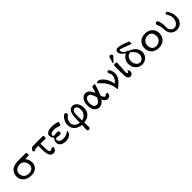

<svg xmlns="http://www.w3.org/2000/svg" viewBox="461 -2561 4624 4624"><g transform="rotate(-45 2773.0 -249.5)"><path d="M46.9 -233.9Q46.9 -260.7 52.5 -288.3Q58.1 -315.9 77.1 -350.3Q96.2 -384.8 125.5 -410.9Q154.8 -437 209 -454.6Q263.2 -472.2 334 -472.2H600.1Q615.2 -472.2 619.1 -466.6Q623 -460.9 623 -442.9Q623 -439.9 622.6 -435.1Q622.1 -430.2 622.1 -427Q622.1 -423.8 622.6 -418.5Q623 -413.1 623 -410.2Q623 -392.1 619.1 -386Q615.2 -379.9 600.1 -379.9Q512.2 -380.9 490.2 -381.8Q558.1 -303.7 558.1 -202.1Q558.1 -107.9 494.1 -51.5Q430.2 4.9 320.8 4.9Q193.8 4.9 120.4 -62Q46.9 -128.9 46.9 -233.9ZM137.2 -235.8Q137.2 -215.8 141.6 -194.8Q146 -173.8 158.4 -150.9Q170.9 -127.9 190.4 -110.4Q210 -92.8 241.9 -81.3Q273.9 -69.8 314.9 -69.8Q379.9 -69.8 425 -106Q470.2 -142.1 470.2 -208Q470.2 -275.9 429.2 -329.8Q388.2 -383.8 315.9 -383.8Q237.8 -383.8 187.5 -344.7Q137.2 -305.7 137.2 -235.8Z M756.8 -392.1Q756.8 -410.2 782.7 -441.2Q808.6 -472.2 853.5 -472.2H1176.8Q1188 -472.2 1191.4 -471.7Q1194.8 -471.2 1198.7 -465.6Q1202.6 -460 1202.6 -448.2V-416Q1202.6 -393.1 1198.7 -387.9Q1194.8 -382.8 1175.8 -382.8H1016.6V-228Q1016.6 -87.9 1073.7 -87.9Q1088.9 -87.9 1098.6 -102.1Q1108.4 -116.2 1119.6 -117.2Q1127.4 -118.2 1142.6 -118.2H1155.8Q1179.7 -118.2 1179.7 -97.2Q1179.7 -61 1150.6 -28.1Q1121.6 4.9 1074.7 4.9Q1038.6 4.9 1012.7 -13.7Q986.8 -32.2 973.6 -62.5Q960.4 -92.8 955.1 -112.8Q949.7 -132.8 946.8 -153.8Q941.9 -184.6 941.4 -249V-382.8H857.4Q838.4 -382.8 823.5 -368.9Q808.6 -355 793.5 -355Q779.3 -355 768.1 -365.5Q756.8 -376 756.8 -392.1Z M1298.3 -130.9Q1298.3 -200.7 1350.6 -250Q1298.8 -298.8 1298.3 -367.2Q1298.3 -422.4 1352.8 -452.6Q1407.2 -482.9 1497.6 -482.9Q1594.7 -482.9 1680.7 -451.2Q1695.8 -447.3 1695.3 -437Q1695.3 -433.1 1691.9 -422.1Q1688.5 -411.1 1684.6 -400.1Q1680.7 -389.2 1676.3 -378.9L1672.4 -369.1Q1665.5 -353 1655.3 -353Q1653.3 -353 1594.5 -373.5Q1535.6 -394 1490.2 -394Q1379.4 -394 1358.4 -336.9Q1354.5 -328.1 1354.5 -318.8Q1354.5 -302.7 1373 -294.4Q1391.6 -286.1 1405.3 -286.1Q1407.2 -286.1 1420.4 -289.1Q1433.6 -292 1452.6 -294.9Q1471.7 -297.9 1486.3 -297.9Q1546.4 -297.9 1546.4 -250Q1546.4 -240.2 1543.5 -230.7Q1540.5 -221.2 1527.1 -211.2Q1513.7 -201.2 1490.5 -201.2Q1467.3 -201.2 1436.5 -208L1405.3 -214.8Q1400.4 -214.8 1390.4 -212.9Q1380.4 -210.9 1367.4 -202.4Q1354.5 -193.8 1354.5 -180.2Q1354.5 -138.2 1384.3 -109.9Q1417.5 -77.6 1496.6 -78.1Q1593.8 -78.1 1670.4 -139.2Q1681.6 -147 1687.5 -147Q1695.3 -147 1695.3 -136.2Q1695.3 -130.4 1683.3 -98.1Q1671.4 -65.9 1668.5 -61Q1655.3 -38.1 1605 -13.4Q1554.7 11.2 1495.6 11.2Q1405.8 11.2 1352.1 -27.8Q1298.3 -66.9 1298.3 -130.9Z M1793 -236.8Q1793 -331.1 1846.4 -407Q1899.9 -482.9 1940.9 -482.9Q1959 -482.9 1973.1 -468.5Q1987.3 -454.1 1987.3 -436Q1987.3 -421.9 1977.3 -410.9Q1967.3 -399.9 1953.6 -391.4Q1939.9 -382.8 1922.1 -363.5Q1904.3 -344.2 1891.1 -315.9Q1872.1 -274.9 1872.1 -231.9Q1872.1 -166 1918 -123Q1963.9 -80.1 2043 -68.8V-112.8Q2044.9 -256.8 2053.2 -307.1Q2080.1 -482.9 2200.2 -482.9Q2276.4 -482.9 2322.3 -416.5Q2368.2 -350.1 2368.2 -242.2Q2368.2 -132.3 2298.1 -68.6Q2228 -4.9 2120.1 3.9Q2121.1 45.9 2122.6 81.5Q2124 117.2 2125 134.5Q2126 151.9 2126 159.2Q2126 184.1 2112.1 195.6Q2098.1 207 2081.1 207Q2064 207 2049.6 196Q2035.2 185.1 2035.2 158.2Q2035.2 152.3 2035.6 140.6Q2036.1 128.9 2037.6 93Q2039.1 57.1 2041 3.9Q1931.2 -4.9 1862.1 -69.3Q1793 -133.8 1793 -236.8ZM2116.2 -223.1Q2116.2 -216.3 2117.2 -170.2Q2118.2 -124 2118.2 -70.8Q2187 -86.9 2224.1 -124Q2261.2 -161.1 2273.9 -199.2Q2283.7 -229 2284.2 -274.9Q2284.2 -345.7 2258.5 -375.7Q2232.9 -405.8 2201.2 -405.8Q2161.1 -405.8 2138.2 -368.2Q2116.2 -329.1 2116.2 -223.1Z M2463.9 -237.8Q2463.9 -350.6 2514.4 -414.3Q2564.9 -478 2640.1 -478Q2751 -478 2813 -311Q2825.2 -340.8 2834.5 -368.4Q2843.8 -396 2848.4 -411.4Q2853 -426.8 2857.4 -440.9Q2861.8 -455.1 2864 -460.9Q2866.2 -466.8 2870.1 -471.4Q2874 -476.1 2878.4 -477.1Q2882.8 -478 2891.1 -478H2934.1Q2957 -478 2957 -463.9Q2957 -451.7 2923.6 -355.2Q2890.1 -258.8 2865.2 -205.1Q2857.4 -189 2856.9 -180.2Q2856.9 -164.1 2878.9 -124Q2900.9 -84 2926.8 -84Q2941.9 -84 2950 -98.4Q2958 -112.8 2979 -112.8H3003.9Q3026.9 -112.8 3026.9 -95.2Q3026.9 -61 2999.5 -28.1Q2972.2 4.9 2926.8 4.9Q2850.6 4.9 2805.2 -98.1H2804.2Q2733.4 4.9 2640.1 4.9Q2610.4 4.9 2582.3 -6.6Q2554.2 -18.1 2526.1 -43.5Q2498 -68.8 2481 -119.4Q2463.9 -169.9 2463.9 -237.8ZM2539.1 -235.8Q2539.1 -137.7 2581.1 -104Q2606 -84 2638.2 -84Q2661.1 -84 2682.1 -95.9Q2703.1 -107.9 2720.9 -131.8Q2738.8 -155.8 2747.3 -168.9Q2755.9 -182.1 2768.1 -205.1Q2758.3 -238.3 2754.6 -250.2Q2751 -262.2 2740.5 -290.5Q2730 -318.8 2721.9 -330.8Q2713.9 -342.8 2701.4 -359.4Q2689 -376 2673.6 -382.6Q2658.2 -389.2 2639.2 -389.2Q2580.1 -389.2 2555.2 -333Q2539.1 -295.9 2539.1 -235.8Z M3016.6 -445.8Q3016.6 -458 3027.6 -465.6Q3038.6 -473.1 3056.6 -473.1Q3131.8 -473.1 3207.8 -371.6Q3283.7 -270 3300.8 -138.2Q3407.7 -228 3407.7 -321.8Q3407.7 -359.9 3389.2 -396.5Q3370.6 -433.1 3370.6 -440.9Q3370.6 -455.1 3381.6 -466.1Q3392.6 -477.1 3408.7 -477.1Q3438.5 -477.1 3462.6 -421.6Q3486.8 -366.2 3486.8 -314.9Q3486.8 -229 3435.8 -157.5Q3384.8 -85.9 3293.5 -15.1Q3269.5 2.9 3263.7 2.9Q3258.8 2.9 3255.9 -0.5Q3252.9 -3.9 3252.2 -12Q3251.5 -20 3251 -29.5Q3250.5 -39.1 3248.5 -56.2Q3246.6 -73.2 3243.7 -89.8Q3233.9 -136.7 3214.4 -182.9Q3194.8 -229 3173.3 -262.5Q3151.9 -295.9 3125.7 -327.4Q3099.6 -358.9 3081.1 -376.5Q3062.5 -394 3045.2 -409.9Q3027.8 -425.8 3026.9 -426.8Q3016.6 -437 3016.6 -445.8Z M3597.7 -450.2V-456.1Q3597.7 -478 3620.6 -478H3662.6Q3686.5 -478 3693.6 -475.1Q3700.7 -472.2 3700.7 -459Q3700.7 -457 3700.2 -451.4Q3699.7 -445.8 3699.7 -441.9L3682.6 -160.2Q3682.6 -158.2 3682.1 -153.1Q3681.6 -147.9 3681.6 -145Q3681.6 -124 3690.2 -111.6Q3698.7 -99.1 3710.4 -99.1Q3717.3 -99.1 3725.1 -104.5Q3732.9 -109.9 3732.9 -122.1Q3732.9 -125 3732.2 -129.9Q3731.4 -134.8 3731.4 -137.2Q3731.4 -146 3741.7 -146Q3754.9 -146 3767.8 -125.5Q3780.8 -105 3780.8 -80.1Q3780.8 -44.9 3756.1 -19Q3731.4 6.8 3694.8 6.8Q3632.8 6.8 3612.8 -60.1Q3607.9 -76.2 3605.2 -99.1Q3602.5 -122.1 3601.6 -160.2Q3600.6 -198.2 3600.1 -233.6Q3599.6 -269 3599.1 -333.7Q3598.6 -398.4 3597.7 -450.2ZM3615.7 -521Q3623.5 -546.9 3635.7 -588.9Q3657.7 -667 3668.2 -686.5Q3678.7 -706.1 3702.6 -706.1Q3721.7 -706.1 3738.3 -691.4Q3754.9 -676.8 3754.9 -658.2Q3754.9 -645 3745.8 -633.1Q3736.8 -621.1 3680.7 -563Q3651.9 -532.2 3632.8 -512.2H3631.8Z M3868.2 -241.2Q3868.2 -319.3 3907.7 -380.1Q3947.3 -440.9 4010.3 -466.8Q3883.3 -547.9 3883.3 -626Q3883.3 -703.1 3965.3 -703.1Q4057.1 -703.1 4269.5 -610.8V-526.9Q3995.6 -637.7 3971.2 -638.2Q3954.1 -638.2 3954.1 -604Q3954.1 -580.1 3969.7 -556.6Q3985.4 -533.2 4006.3 -517.6Q4027.3 -502 4042.7 -492.9Q4058.1 -483.9 4063.5 -482.9Q4069.3 -481.9 4092.3 -482.9V-465.8Q4093.3 -465.8 4108.2 -459.5Q4123 -453.1 4134.3 -447.5Q4145.5 -441.9 4164.8 -431.9Q4184.1 -421.9 4199.2 -410.4Q4214.4 -398.9 4233.4 -384Q4252.4 -369.1 4265.9 -350.6Q4279.3 -332 4291.3 -311Q4303.2 -290 4309.8 -263.9Q4316.4 -237.8 4316.4 -210Q4316.4 -120.1 4252.9 -57.6Q4189.5 4.9 4099.1 4.9Q4001 4.9 3934.6 -67.6Q3868.2 -140.1 3868.2 -241.2ZM3960.4 -242.2Q3960.4 -176.3 3997.8 -123Q4035.2 -69.8 4096.2 -69.8Q4153.3 -69.8 4188.2 -114Q4223.1 -158.2 4223.1 -214.8Q4223.1 -323.7 4093.3 -416L4092.3 -408.2Q4029.3 -405.3 3994.9 -356.2Q3960.4 -307.1 3960.4 -242.2Z M4411.1 -236.8Q4411.1 -343.8 4480.7 -410.9Q4550.3 -478 4667.5 -478Q4782.7 -478 4852.5 -411.6Q4922.4 -345.2 4922.4 -235.8Q4922.4 -128.9 4852.8 -62Q4783.2 4.9 4666 4.9Q4549.8 4.9 4480.5 -61.5Q4411.1 -127.9 4411.1 -236.8ZM4507.3 -226.1Q4507.3 -201.2 4513.7 -176Q4520 -150.9 4535.6 -126.5Q4551.3 -102.1 4581.3 -86.4Q4611.3 -70.8 4652.3 -70.8Q4724.1 -70.8 4775.1 -117.9Q4826.2 -165 4826.2 -247.1Q4826.2 -272 4819.3 -296.9Q4812.5 -321.8 4797.4 -346.4Q4782.2 -371.1 4751.7 -386Q4721.2 -400.9 4680.2 -400.9Q4608.4 -400.9 4557.9 -354Q4507.3 -307.1 4507.3 -226.1Z M5017.1 -439.9Q5017.1 -458 5031.2 -471.4Q5045.4 -484.9 5064 -484.9Q5088.9 -484.9 5102.1 -462.4Q5115.2 -439.9 5126 -392.1Q5140.1 -335.9 5140.1 -272.9Q5140.1 -260.7 5139.6 -244.9Q5139.2 -229 5139.2 -221.2Q5139.2 -156.2 5177.7 -114.7Q5216.3 -73.2 5268.1 -73.2Q5334 -73.2 5376 -132.6Q5418 -191.9 5418 -268.1Q5418 -305.2 5408 -337.6Q5397.9 -370.1 5386.5 -387.5Q5375 -404.8 5364.5 -421.4Q5354 -438 5354 -445.8Q5354 -461.9 5366.2 -472.4Q5378.4 -482.9 5392.1 -482.9Q5415 -482.9 5437 -446.8Q5497.1 -349.6 5497.1 -236.8Q5497.1 -124 5436.5 -59.6Q5376 4.9 5281.2 4.9Q5191.4 4.9 5132.3 -52Q5073.2 -108.9 5066.4 -210Q5066.4 -211.9 5064.7 -244.9Q5063 -277.8 5061 -293.9Q5059.1 -310.1 5050 -343.5Q5041 -377 5026.4 -410.2Q5017.1 -431.2 5017.1 -439.9Z"/></g></svg>

Font: CMU Concrete
Style: Bold
Weight: 700
Version: Version 0.7.0